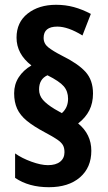

<svg xmlns="http://www.w3.org/2000/svg" viewBox="-20 -781 450 801"><path d="M39 -392Q39 -429 58 -458.5Q77 -488 111 -508Q49 -556 49 -624Q49 -688 95.5 -724.5Q142 -761 214 -761Q253 -761 288 -751.5Q323 -742 359 -723L324 -633Q264 -670 219 -670Q162 -670 162 -623Q162 -599 181.5 -583.5Q201 -568 238 -549Q305 -516 336.5 -481.5Q368 -447 368 -391Q368 -351 352.5 -320.5Q337 -290 306 -266Q361 -221 361 -152Q361 -82 313.5 -41Q266 0 184 0Q100 0 43 -39V-141Q71 -121 111 -106.5Q151 -92 180 -92Q213 -92 231 -106.5Q249 -121 249 -146Q249 -164 242.5 -175.5Q236 -187 218.5 -199Q201 -211 167 -229Q120 -254 92 -277Q64 -300 51.5 -327.5Q39 -355 39 -392ZM143 -408Q143 -383 159 -364.5Q175 -346 208 -326L238 -309Q264 -332 264 -369Q264 -400 246 -421Q228 -442 178 -467Q143 -451 143 -408Z"/></svg>

Font: Noto Sans ExtraCondensed
Style: Bold
Weight: 700
Width: 2
Designer: Monotype Design Team
Foundry: Monotype Imaging Inc.
Version: Version 2.013; ttfautohint (v1.8.4.7-5d5b)